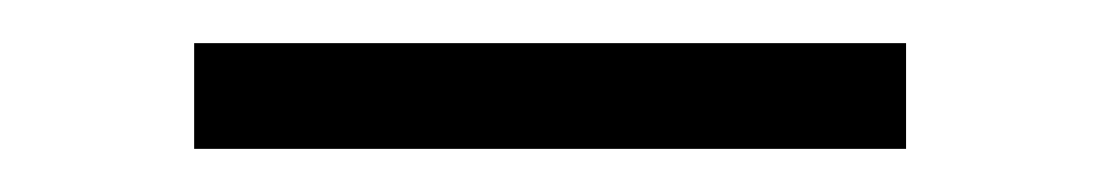

<svg xmlns="http://www.w3.org/2000/svg" viewBox="-20 -738 510 89"><path d="M70 -669V-718H400V-669Z"/></svg>

Font: Georama Extended Light
Style: Regular
Weight: 300
Width: 7
Designer: Jean-Baptiste Levee
Foundry: Production Type
Version: Version 1.000